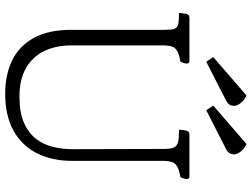

<svg xmlns="http://www.w3.org/2000/svg" viewBox="-135 -900 970 740"><g transform="rotate(90 350.0 -530.0)"><path d="M30 -735Q30 -740 31 -748Q32 -756 33 -761Q36 -772 40.5 -773.5Q45 -775 46 -775H215Q225 -775 225 -765Q225 -761 223 -753.5Q221 -746 217 -740Q183 -735 169 -722.5Q155 -710 155 -675V-319Q155 -262 176 -217Q197 -172 241 -146Q285 -120 352 -120Q414 -120 453.5 -137.5Q493 -155 515.5 -184.5Q538 -214 546.5 -250.5Q555 -287 555 -325L554 -678Q554 -704 548 -716Q542 -728 526.5 -731.5Q511 -735 480 -735Q480 -740 481 -748Q482 -756 483 -761Q486 -772 490.5 -773.5Q495 -775 496 -775H660Q670 -775 670 -765Q670 -761 668 -753.5Q666 -746 662 -740Q628 -735 614 -722.5Q600 -710 600 -675V-323Q600 -246 571 -188Q542 -130 484.5 -97.5Q427 -65 341 -65Q268 -65 212.5 -92Q157 -119 126 -175.5Q95 -232 95 -319V-678Q95 -704 91.5 -716Q88 -728 74.5 -731.5Q61 -735 30 -735ZM369 -917 218 -840 200 -867 348 -995Q368 -986 379.5 -969.5Q391 -953 387 -939Q385 -926 369 -917ZM556 -917 405 -840 387 -867 535 -995Q555 -986 566.5 -969.5Q578 -953 574 -939Q572 -926 556 -917Z"/></g></svg>

Font: Gowun Batang
Style: Regular
Weight: 400
Designer: Yanghee Ryu
Foundry: Yanghee Ryu
Version: Version 2.000